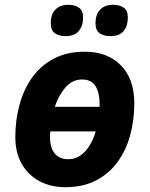

<svg xmlns="http://www.w3.org/2000/svg" viewBox="-20 -772 625 802"><path d="M253 10Q192 10 144.5 -15.5Q97 -41 70.5 -88Q44 -135 44 -200Q44 -272 62 -336.5Q80 -401 116 -450.5Q152 -500 206.5 -528Q261 -556 334 -556Q429 -556 485 -499Q541 -442 541 -340Q541 -271 524 -208Q507 -145 471.5 -96Q436 -47 381.5 -18.5Q327 10 253 10ZM209 -326H396V-340Q396 -384 379 -412Q362 -440 323 -440Q282 -440 253.5 -407Q225 -374 209 -326ZM265 -107Q305 -107 334.5 -138.5Q364 -170 380 -223H190Q189 -215 189 -209Q189 -203 189 -199Q189 -155 208.5 -131Q228 -107 265 -107ZM441 -621Q414 -621 396.5 -633Q379 -645 379 -675Q379 -712 398.5 -732Q418 -752 453 -752Q478 -752 496 -740.5Q514 -729 514 -699Q514 -664 496.5 -642.5Q479 -621 441 -621ZM254 -621Q227 -621 209.5 -633Q192 -645 192 -675Q192 -712 211.5 -732Q231 -752 266 -752Q291 -752 309 -740.5Q327 -729 327 -699Q327 -664 309 -642.5Q291 -621 254 -621Z"/></svg>

Font: BC Sans
Style: Bold Italic
Weight: 700
Italic angle: -12°
Designer: Monotype Design Team
Province of B.C.
Foundry: Monotype Imaging Inc.
Version: Version 2.000;GOOG;noto-source:20170915:90ef993387c0